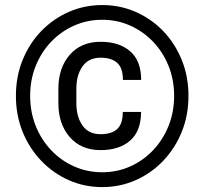

<svg xmlns="http://www.w3.org/2000/svg" viewBox="-20 -741 826 771"><path d="M43.9 -356Q43.9 -433.6 70.8 -500Q97.7 -566.4 145.5 -616Q193.4 -665.5 256.1 -693.1Q318.8 -720.7 390.6 -720.7Q462.4 -720.7 525.1 -693.1Q587.9 -665.5 635.5 -616Q683.1 -566.4 710 -500Q736.8 -433.6 736.8 -356Q736.8 -278.3 710 -211.9Q683.1 -145.5 635.5 -95.5Q587.9 -45.4 525.1 -17.6Q462.4 10.3 390.6 10.3Q318.8 10.3 256.1 -17.6Q193.4 -45.4 145.5 -95.5Q97.7 -145.5 70.8 -211.9Q43.9 -278.3 43.9 -356ZM101.1 -356Q101.1 -291 123.5 -235.1Q146 -179.2 185.8 -137.5Q225.6 -95.7 278.1 -72.5Q330.6 -49.3 390.6 -49.3Q450.2 -49.3 502.4 -72.5Q554.7 -95.7 594.5 -137.5Q634.3 -179.2 656.7 -235.1Q679.2 -291 679.2 -356Q679.2 -420.9 656.7 -476.6Q634.3 -532.2 594.5 -573.7Q554.7 -615.2 502.4 -638.4Q450.2 -661.6 390.6 -661.6Q330.6 -661.6 278.1 -638.4Q225.6 -615.2 185.8 -573.7Q146 -532.2 123.5 -476.6Q101.1 -420.9 101.1 -356ZM473.1 -291.5H546.4Q546.4 -214.8 502.7 -176.5Q459 -138.2 383.8 -138.2Q305.7 -138.2 260 -190.7Q214.4 -243.2 214.4 -327.1V-384.3Q214.4 -468.3 260 -520.8Q305.7 -573.2 383.8 -573.2Q459 -573.2 502.9 -534.9Q546.9 -496.6 546.9 -419.9H473.6Q473.6 -467.8 450.7 -488.5Q427.7 -509.3 383.8 -509.3Q335.9 -509.3 311.3 -474.4Q286.6 -439.5 286.6 -384.8V-327.1Q286.6 -272 311.3 -237.1Q335.9 -202.1 383.8 -202.1Q427.7 -202.1 450.4 -222.7Q473.1 -243.2 473.1 -291.5Z"/></svg>

Font: Vazirmatn RD Medium
Style: Regular
Weight: 500
Designer: Saber Rastikerdar
Foundry: Saber Rastikerdar
Version: Version 33.003